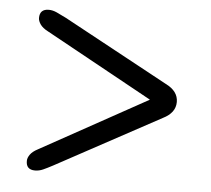

<svg xmlns="http://www.w3.org/2000/svg" viewBox="-41 -615 602 547"><g transform="rotate(5 260.5 -342.0)"><path d="M51.5 -546.5Q51.5 -572 77.5 -572Q88.5 -572 100 -566.8Q111.5 -561.5 127.5 -553.5L428 -390.5Q463.5 -373 463.5 -342Q463.5 -311 428 -293.5L128 -131Q112 -122.5 100.8 -117.5Q89.5 -112.5 78 -112.5Q52 -112.5 52.5 -138Q52.5 -146.5 59.2 -156Q66 -165.5 80.5 -173L386.5 -342L79.5 -511Q65 -518.5 58.2 -528.2Q51.5 -538 51.5 -546.5Z"/></g></svg>

Font: Fraunces 9pt Soft
Style: Regular
Weight: 400
Version: Version 1.000;[0bf87f6ff]